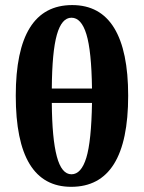

<svg xmlns="http://www.w3.org/2000/svg" viewBox="-20 -719 562 749"><path d="M480 -345.7Q480 9.8 257.8 9.8Q41.5 9.8 41.5 -345.7Q41.5 -699.2 261.7 -699.2Q370.6 -699.2 425.3 -609.9Q480 -520.5 480 -345.7ZM258.8 -39.1Q296.9 -39.1 316.7 -103.5Q336.4 -168 338.9 -317.4H182.1Q183.1 -178.2 201.7 -108.6Q220.2 -39.1 258.8 -39.1ZM258.8 -649.9Q220.7 -649.9 201.9 -583.7Q183.1 -517.6 182.1 -373.5H338.9Q336.9 -520.5 317.1 -585.2Q297.4 -649.9 258.8 -649.9Z"/></svg>

Font: Tinos
Style: Bold
Weight: 700
Designer: Steve Matteson
Foundry: Monotype Imaging Inc.
Version: Version 1.23